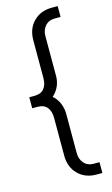

<svg xmlns="http://www.w3.org/2000/svg" viewBox="-133 -794 570 978"><g transform="rotate(-15 152.0 -305.0)"><path d="M114 -1V-200Q114 -235 97.5 -255.5Q81 -276 47 -276H19V-334H47Q81 -334 97.5 -354.5Q114 -375 114 -411V-609Q114 -670 151.5 -707.5Q189 -745 248 -745H279V-688H248Q216 -688 197 -666Q178 -644 179 -610V-413Q182 -348 135 -305Q158 -285 169 -256.5Q180 -228 179 -198V0Q178 34 197 56Q216 78 248 78H279V135H248Q189 135 151.5 97.5Q114 60 114 -1Z"/></g></svg>

Font: Eudoxus Sans Light
Style: Regular
Weight: 300
Designer: Stijn de Vries
Foundry: tokotype
Version: Version 2.005